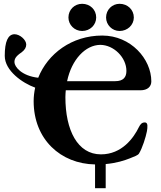

<svg xmlns="http://www.w3.org/2000/svg" viewBox="-20 -851 845 1010"><path d="M412 -688C454 -688 486 -720 486 -759C486 -800 454 -831 412 -831C372 -831 340 -800 340 -759C340 -720 372 -688 412 -688ZM609 -688C651 -688 684 -720 684 -759C684 -800 651 -831 609 -831C570 -831 538 -800 538 -759C538 -720 570 -688 609 -688ZM718 -376C757 -376 776 -396 776 -423C776 -541 668 -664 518 -664C357 -664 231 -568 181 -442C92 -452 56 -501 56 -524C56 -540 61 -554 94 -576C111 -589 118 -602 118 -617C118 -641 85 -671 56 -671C22 -670 5 -633 5 -557C5 -479 98 -414 165 -390C160 -367 157 -343 157 -319C157 -117 300 11 480 14V139H536V12C593 7 635 -7 663 -18C688 -28 705 -34 711 -43C729 -72 747 -130 753 -161C756 -181 760 -207 742 -207C725 -207 718 -196 711 -183C683 -125 621 -39 511 -39C388 -39 324 -166 324 -340C324 -352 325 -364 326 -376ZM507 -615C578 -615 645 -549 645 -478C645 -444 628 -424 586 -424H333C357 -539 430 -614 507 -615Z"/></svg>

Font: EB Garamond
Style: Bold
Weight: 700
Designer: Georg Duffner and Octavio Pardo
Foundry: Georg Duffner
Version: Version 1.000;PS 001.000;hotconv 1.0.88;makeotf.lib2.5.64775